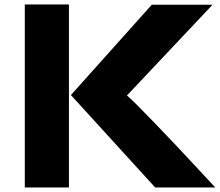

<svg xmlns="http://www.w3.org/2000/svg" viewBox="-20 -830 973 850"><path d="M285.2 -810.1V0H89.8V-810.1ZM933.1 0H667L293.9 -409.2L651.9 -809.1H920.9L542 -407.2Q566.4 -387.7 664.3 -285.9Q762.2 -184.1 847.7 -91.8Z"/></svg>

Font: Sinkin Sans 800 Black
Style: Regular
Weight: 900
Designer: Keith Bates
Foundry: K-Type
Version: Sinkin Sans (version 1.0)  by Keith Bates   •   © 2014   www